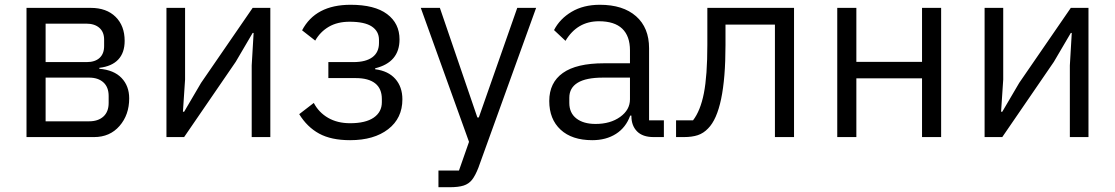

<svg xmlns="http://www.w3.org/2000/svg" viewBox="-20 -574 4669 804"><path d="M360 -541Q426 -541 464 -503.5Q502 -466 502 -403Q502 -353 475 -324.5Q448 -296 396 -290V-286Q457 -281 489 -247.5Q521 -214 521 -162Q521 -93 480.5 -46.5Q440 0 374 0H91V-541ZM343 -314Q378 -314 397 -331.5Q416 -349 416 -381V-408Q416 -440 396 -457.5Q376 -475 341 -475H171V-314ZM353 -66Q391 -66 413 -86Q435 -106 435 -143V-172Q435 -209 413 -229Q391 -249 353 -249H171V-66Z M677 0V-541H755V-241L746 -106H751L822 -227L1038 -541H1112V0H1034V-300L1042 -436H1038L967 -315L751 0Z M1233 -96 1294 -143Q1315 -103 1354 -80.5Q1393 -58 1446 -58Q1511 -58 1545 -81.5Q1579 -105 1579 -146V-159Q1579 -203 1551 -225Q1523 -247 1470 -247H1355V-314H1460Q1512 -314 1539.5 -334.5Q1567 -355 1567 -394V-407Q1567 -443 1537 -463Q1507 -483 1444 -483Q1393 -483 1357 -462Q1321 -441 1300 -404L1245 -447Q1301 -554 1448 -554Q1549 -554 1601 -515Q1653 -476 1653 -409Q1653 -313 1551 -288V-284Q1606 -277 1635.5 -243.5Q1665 -210 1665 -158Q1665 -79 1605.5 -33Q1546 13 1446 13Q1367 13 1316.5 -14.5Q1266 -42 1233 -96Z M1816 210V140H1902L1944 20L1742 -541H1822L1979 -82H1985L2146 -541H2225L1983 129Q1970 162 1956.5 179Q1943 196 1921.5 203Q1900 210 1862 210Z M2280 -151Q2280 -228 2337 -268.5Q2394 -309 2509 -309H2618V-363Q2618 -423 2585.5 -454Q2553 -485 2488 -485Q2397 -485 2348 -403L2300 -448Q2324 -495 2373.5 -524.5Q2423 -554 2492 -554Q2589 -554 2643.5 -506Q2698 -458 2698 -372V-70H2760V0H2717Q2671 0 2647.5 -24Q2624 -48 2624 -88V-90H2619Q2601 -40 2559.5 -13.5Q2518 13 2460 13Q2375 13 2327.5 -31Q2280 -75 2280 -151ZM2618 -158V-249H2505Q2434 -249 2399 -227.5Q2364 -206 2364 -165V-143Q2364 -101 2393.5 -78Q2423 -55 2474 -55Q2536 -55 2577 -84.5Q2618 -114 2618 -158Z M2882 -70Q2913 -110 2927.5 -183.5Q2942 -257 2942 -387V-541H3305V0H3225V-471H3018V-385Q3018 -109 2945 -36Q2926 -16 2902 -8Q2878 0 2844 0H2811V-70Z M3486 0V-541H3566V-315H3841V-541H3921V0H3841V-246H3566V0Z M4103 0V-541H4181V-241L4172 -106H4177L4248 -227L4464 -541H4538V0H4460V-300L4468 -436H4464L4393 -315L4177 0Z"/></svg>

Font: IBM Plex Sans SC
Style: Regular
Weight: 400
Designer: Mike Abbink; Paul van der Laan; Pieter van Rosmalen; Eunyou Noh; Wujin Sim; Chorong Kim; Dohee Lee; Yejin We; Jinhee Kim
Foundry: Sandoll Inc.
Version: Version 1.000